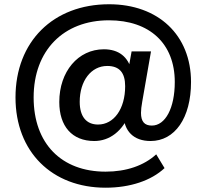

<svg xmlns="http://www.w3.org/2000/svg" viewBox="-20 -721 971 903"><path d="M476.5 161.8C592.2 161.8 691.2 128.4 753.9 69.6L714.7 4.9C656.9 57.8 574.5 86.3 476.5 86.3C269.6 86.3 138.2 -45.1 138.2 -262.7C138.2 -483.3 278.4 -625.5 492.2 -625.5C683.3 -625.5 802 -516.7 802 -335.3C802 -212.7 757.8 -130.4 694.1 -130.4C659.8 -130.4 643.1 -149 643.1 -190.2C643.1 -203.9 645.1 -221.6 649 -243.1L690.2 -479.4H599L582.4 -387.3H599C583.3 -453.9 538.2 -489.2 468.6 -489.2C347.1 -489.2 258.8 -384.3 258.8 -241.2C258.8 -127.5 318.6 -57.8 423.5 -57.8C494.1 -57.8 557.8 -102.9 591.2 -192.2L560.8 -182.4C562.7 -103.9 608.8 -57.8 688.2 -57.8C802 -57.8 878.4 -165.7 878.4 -335.3C878.4 -555.9 724.5 -701 493.1 -701C230.4 -701 52.9 -525.5 52.9 -262.7C52.9 -6.9 224.5 161.8 476.5 161.8ZM441.2 -135.3C386.3 -135.3 354.9 -172.5 354.9 -242.2C354.9 -341.2 408.8 -410.8 484.3 -410.8C542.2 -410.8 568.6 -378.4 568.6 -315.7C568.6 -208.8 515.7 -135.3 441.2 -135.3Z"/></svg>

Font: LL Pando Sans
Style: Bold
Weight: 700
Designer: Joshua Smith
Foundry: Joshua Smith
Version: Version 1.000;Glyphs 3.2.1 (3258)